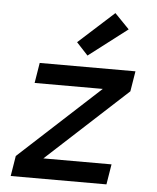

<svg xmlns="http://www.w3.org/2000/svg" viewBox="-54 -820 709 867"><g transform="rotate(5 300.0 -387.0)"><path d="M461 0H27L42 -92L407 -428H98L113 -520H547L532 -428L167 -92H476ZM325 -572 273 -628 434 -774 500 -706Z"/></g></svg>

Font: Iosevka SmBd Ex Obl
Style: Regular
Weight: 600
Width: 7
Italic angle: -9°
Monospace: yes
Designer: Belleve Invis
Foundry: Belleve Invis
Version: Version 32.5.0; ttfautohint (v1.8.4)